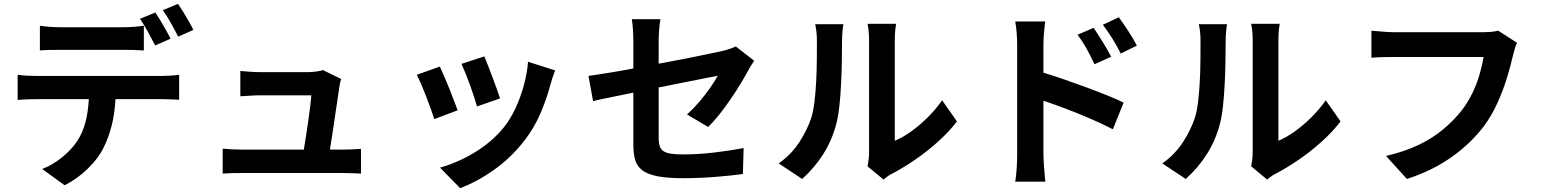

<svg xmlns="http://www.w3.org/2000/svg" viewBox="-20 -889 8040 1001"><path d="M988 -733 909 -698Q893 -730 871 -769Q849 -808 829 -836L908 -869Q921 -850 936.5 -825Q952 -800 966 -775Q980 -750 988 -733ZM869 -687 789 -652Q773 -683 751.5 -722.5Q730 -762 710 -791L790 -824Q802 -806 817 -781Q832 -756 846 -731Q860 -706 869 -687ZM622 -629H295Q270 -629 240 -628.5Q210 -628 188 -626V-755Q212 -751 241 -749Q270 -747 295 -747H622Q676 -747 730 -755V-626Q704 -628 676 -628.5Q648 -629 622 -629ZM168 -493H823Q839 -493 866.5 -494.5Q894 -496 914 -499V-369Q895 -370 869.5 -371Q844 -372 823 -372H582Q578 -295 561.5 -231.5Q545 -168 518 -115Q492 -63 438 -10Q384 43 317 77L200 -8Q253 -28 302 -67.5Q351 -107 381 -151Q412 -198 426 -253.5Q440 -309 443 -372H168Q146 -372 119.5 -371Q93 -370 72 -368V-499Q94 -496 119.5 -494.5Q145 -493 168 -493Z M1700 -109H1764Q1784 -109 1813 -110Q1842 -111 1862 -113V16Q1847 15 1816.5 14Q1786 13 1767 13H1240Q1213 13 1191.5 13.5Q1170 14 1141 16V-114Q1161 -112 1187.5 -110.5Q1214 -109 1240 -109H1564Q1569 -141 1575.5 -181Q1582 -221 1587.5 -261.5Q1593 -302 1597.5 -336.5Q1602 -371 1603 -392H1333Q1309 -392 1282 -390Q1255 -388 1233 -387V-519Q1252 -517 1282 -515Q1312 -513 1332 -513H1588Q1604 -513 1628.5 -516Q1653 -519 1663 -524L1759 -477Q1755 -467 1752.5 -454.5Q1750 -442 1749 -435Q1746 -413 1740 -373Q1734 -333 1727 -285.5Q1720 -238 1713 -191.5Q1706 -145 1700 -109Z M2505 -595Q2512 -579 2523.5 -549.5Q2535 -520 2547.5 -486.5Q2560 -453 2571 -423Q2582 -393 2587 -376L2467 -334Q2462 -352 2452.5 -381.5Q2443 -411 2431 -444Q2419 -477 2407 -506.5Q2395 -536 2386 -556ZM2733 -567 2874 -522Q2865 -498 2859.5 -481Q2854 -464 2850 -449Q2830 -373 2797.5 -297.5Q2765 -222 2714 -156Q2644 -66 2555.5 -3.5Q2467 59 2379 92L2274 -15Q2329 -30 2390 -59Q2451 -88 2507.5 -130Q2564 -172 2606 -224Q2640 -266 2666.5 -322.5Q2693 -379 2710.5 -442Q2728 -505 2733 -567ZM2273 -542Q2282 -523 2295 -493Q2308 -463 2321.5 -429.5Q2335 -396 2346.5 -365.5Q2358 -335 2366 -314L2244 -268Q2238 -288 2226.5 -320Q2215 -352 2201.5 -387Q2188 -422 2175 -452Q2162 -482 2153 -499Z M3672 -227 3562 -292Q3595 -322 3626.5 -359Q3658 -396 3683 -432Q3708 -468 3722 -494Q3706 -491 3660 -482Q3614 -473 3549.5 -460Q3485 -447 3414 -433V-168Q3414 -137 3423 -118.5Q3432 -100 3459 -92Q3486 -84 3541 -84Q3620 -84 3701.5 -93.5Q3783 -103 3857 -117L3853 18Q3791 27 3707 33.5Q3623 40 3543 40Q3458 40 3406 29.5Q3354 19 3327 -2.5Q3300 -24 3291 -56.5Q3282 -89 3282 -133V-406Q3215 -392 3159.5 -381Q3104 -370 3072 -362L3048 -493Q3083 -498 3145.5 -508Q3208 -518 3282 -532V-675Q3282 -700 3280 -733Q3278 -766 3274 -789H3423Q3419 -766 3416.5 -733Q3414 -700 3414 -675V-557Q3487 -570 3554.5 -583.5Q3622 -597 3672 -607.5Q3722 -618 3745 -623Q3766 -628 3784 -634Q3802 -640 3816 -647L3912 -572Q3905 -562 3895.5 -547Q3886 -532 3879 -518Q3862 -487 3838 -447.5Q3814 -408 3786 -367.5Q3758 -327 3728.5 -290Q3699 -253 3672 -227Z M4162 44 4040 -37Q4106 -84 4147.5 -148Q4189 -212 4210 -276Q4220 -308 4226 -356.5Q4232 -405 4235 -461Q4238 -517 4238.5 -572Q4239 -627 4239 -672Q4239 -702 4236.5 -723.5Q4234 -745 4230 -763H4377Q4376 -760 4373 -732Q4370 -704 4370 -673Q4370 -629 4369 -571Q4368 -513 4365 -451.5Q4362 -390 4356 -335.5Q4350 -281 4340 -243Q4318 -158 4272 -85.5Q4226 -13 4162 44ZM4586 47 4503 -22Q4506 -36 4508.5 -56Q4511 -76 4511 -96V-679Q4511 -713 4507.5 -738Q4504 -763 4503 -765H4652Q4651 -763 4648 -737.5Q4645 -712 4645 -678V-155Q4686 -172 4730 -203.5Q4774 -235 4816 -276.5Q4858 -318 4892 -366L4969 -256Q4928 -202 4870 -150Q4812 -98 4749 -55Q4686 -12 4630 17Q4614 25 4605 32.5Q4596 40 4586 47Z M5907 -651 5823 -610Q5799 -657 5778.5 -689.5Q5758 -722 5730 -760L5813 -799Q5835 -769 5862.5 -727Q5890 -685 5907 -651ZM5773 -593 5686 -554Q5664 -601 5645 -635.5Q5626 -670 5598 -708L5682 -744Q5703 -712 5729.5 -669.5Q5756 -627 5773 -593ZM5420 -656V-510Q5470 -495 5528 -475Q5586 -455 5644 -433.5Q5702 -412 5753 -391.5Q5804 -371 5838 -354L5782 -215Q5730 -242 5666.5 -269.5Q5603 -297 5538.5 -321.5Q5474 -346 5420 -364V-81Q5420 -67 5421.5 -42Q5423 -17 5425.5 10.5Q5428 38 5430 58H5273Q5278 29 5280.5 -11.5Q5283 -52 5283 -81V-656Q5283 -683 5280.5 -716.5Q5278 -750 5273 -777H5429Q5426 -751 5423 -719.5Q5420 -688 5420 -656Z M6162 44 6040 -37Q6106 -84 6147.5 -148Q6189 -212 6210 -276Q6220 -308 6226 -356.5Q6232 -405 6235 -461Q6238 -517 6238.5 -572Q6239 -627 6239 -672Q6239 -702 6236.5 -723.5Q6234 -745 6230 -763H6377Q6376 -760 6373 -732Q6370 -704 6370 -673Q6370 -629 6369 -571Q6368 -513 6365 -451.5Q6362 -390 6356 -335.5Q6350 -281 6340 -243Q6318 -158 6272 -85.5Q6226 -13 6162 44ZM6586 47 6503 -22Q6506 -36 6508.5 -56Q6511 -76 6511 -96V-679Q6511 -713 6507.5 -738Q6504 -763 6503 -765H6652Q6651 -763 6648 -737.5Q6645 -712 6645 -678V-155Q6686 -172 6730 -203.5Q6774 -235 6816 -276.5Q6858 -318 6892 -366L6969 -256Q6928 -202 6870 -150Q6812 -98 6749 -55Q6686 -12 6630 17Q6614 25 6605 32.5Q6596 40 6586 47Z M7791 -729 7889 -666Q7882 -651 7876.5 -631.5Q7871 -612 7867 -596Q7856 -547 7836.5 -483Q7817 -419 7787.5 -353.5Q7758 -288 7717 -232Q7649 -142 7548.5 -70.5Q7448 1 7315 44L7206 -76Q7305 -99 7378 -134.5Q7451 -170 7504.5 -215Q7558 -260 7598 -310Q7631 -352 7655 -401Q7679 -450 7693.5 -500Q7708 -550 7715 -592H7249Q7215 -592 7182.5 -591Q7150 -590 7130 -588V-729Q7152 -727 7188.5 -724Q7225 -721 7250 -721H7712Q7727 -721 7749 -722.5Q7771 -724 7791 -729Z"/></svg>

Font: Noto IKEA Simplified Chinese
Style: Bold
Weight: 700
Designer: Monotype Design Team
Foundry: Monotype Imaging Inc.
Version: Version 1.100